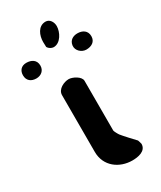

<svg xmlns="http://www.w3.org/2000/svg" viewBox="-264 -906 820 979"><g transform="rotate(-30 146.0 -416.5)"><path d="M137 -521C109 -521 67 -502 67 -467V-133C67 -48 136 1 212 1C243 1 294 -6 294 -50C294 -51 293 -53 293 -53C293 -56 288 -70 287 -73C276 -84 229 -135 220 -147C215 -153 203 -176 203 -180V-473C203 -499 159 -521 137 -521ZM-55 -654C-55 -622 -33 -606 -3 -606C25 -606 47 -624 47 -653C47 -687 21 -701 -9 -701C-38 -701 -55 -682 -55 -654ZM240 -660C236 -630 264 -606 291 -606C321 -606 347 -620 347 -653C347 -686 322 -701 292 -701C267 -701 244 -689 240 -660ZM120 -720C126 -709 141 -700 153 -700C194 -700 220 -751 220 -786C220 -809 206 -834 181 -834C137 -834 119 -788 119 -750C119 -745 120 -724 120 -720Z"/></g></svg>

Font: Asimov Print
Style: Regular
Weight: 500
Designer: Google
Version: Version 2.000980: 2014